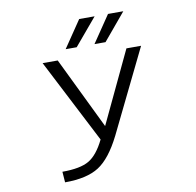

<svg xmlns="http://www.w3.org/2000/svg" viewBox="-100 -1060 1199 1172"><g transform="rotate(-10 500.0 -473.5)"><path d="M600.6 -790H532.2L645.5 -957H740.2ZM421.9 -790H353.5L466.8 -957H562.5ZM293.9 -730.5 508.8 -287.1H509.8L719.7 -730.5H810.5L559.6 -216.8Q494.1 -85.9 419.4 -38.1Q344.7 9.8 209 9.8L204.1 -56.6Q315.4 -56.6 369.6 -88.4Q423.8 -120.1 467.8 -210L200.2 -730.5Z"/></g></svg>

Font: GenEi Gothic M SemiLight
Style: Regular
Weight: 350
Designer: o_tamon (Modified); [Source Han Sans]
Ryoko NISHIZUKA  (kana & ideographs); Paul D. Hunt (Latin, Greek & Cyrillic); Wenl
Version: Version 1.1a;Original Version 1.004